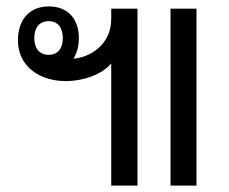

<svg xmlns="http://www.w3.org/2000/svg" viewBox="-20 -579 714 599"><path d="M327 0H409V-552H327V-520C327 -437 257 -399 209 -396C222 -416 226 -440 226 -460C226 -522 190 -559 132 -559C77 -559 36 -523 36 -453C36 -370 106 -326 185 -326C240 -326 297 -346 327 -381ZM512 0H593V-552H512ZM132 -408C103 -408 87 -428 87 -460C87 -493 103 -513 132 -513C161 -513 176 -492 176 -460C176 -429 161 -408 132 -408Z"/></svg>

Font: Noto Sans Thai Looped SemiCondensed
Style: Regular
Weight: 400
Width: 4
Designer: Sasikarn Vongin, Ben Mitchell
Foundry: The Fontpad Ltd
Version: Version 1.001